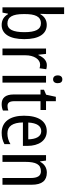

<svg xmlns="http://www.w3.org/2000/svg" viewBox="758 -1558 810 2367"><g transform="rotate(90 1163.5 -375.0)"><path d="M154 -553V-760H71V0H136L149 -68H155C185 -17 228 10 289 10C398 10 463 -88 463 -269C463 -451 398 -546 287 -546C227 -546 184 -517 155 -466H151C152 -493 154 -524 154 -553ZM269 -474C344 -474 377 -405 377 -270C377 -129 342 -61 271 -61C188 -61 154 -127 154 -260V-275C154 -395 179 -474 269 -474Z M783 -547C727 -547 686 -504 660 -443H655L645 -537H579V0H662V-282C661 -388 712 -464 777 -464C793 -464 809 -462 822 -457L834 -540C817 -545 799 -547 783 -547Z M959 -738C929 -738 910 -719 910 -681C910 -644 929 -624 959 -624C988 -624 1006 -644 1006 -681C1006 -719 989 -738 959 -738ZM999 -537H916V0H999Z M1287 -62C1245 -62 1228 -90 1228 -148V-469H1337V-537H1228V-658H1174L1148 -538L1087 -512V-469H1145V-140C1145 -34 1189 10 1264 10C1294 10 1323 4 1343 -6V-72C1327 -66 1306 -62 1287 -62Z M1598 -546C1476 -546 1407 -445 1407 -265C1407 -102 1475 10 1617 10C1671 10 1714 -1 1757 -24V-98C1713 -72 1672 -61 1625 -61C1537 -61 1492 -125 1490 -252H1779V-308C1779 -444 1716 -546 1598 -546ZM1598 -478C1667 -478 1697 -407 1698 -318H1491C1497 -425 1534 -478 1598 -478Z M2108 -547C2052 -547 2002 -518 1975 -464H1970L1960 -537H1893V0H1976V-279C1976 -413 2007 -474 2092 -474C2150 -474 2175 -431 2175 -347V0H2258V-360C2258 -488 2207 -547 2108 -547Z"/></g></svg>

Font: Noto Sans Lao Condensed
Style: Regular
Weight: 400
Width: 3
Designer: Monotype Design Team
Foundry: Monotype Imaging Inc.
Version: Version 2.004